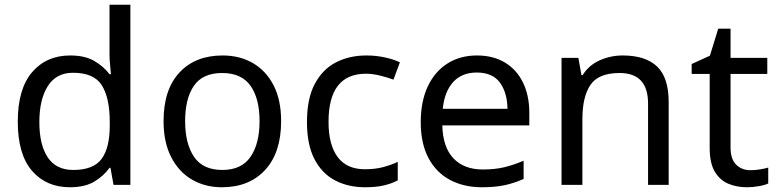

<svg xmlns="http://www.w3.org/2000/svg" viewBox="-20 -780 3283 810"><path d="M275 10Q175 10 115 -59.5Q55 -129 55 -267Q55 -405 115.5 -475.5Q176 -546 276 -546Q338 -546 377.5 -523Q417 -500 442 -467H448Q447 -480 444.5 -505.5Q442 -531 442 -546V-760H530V0H459L446 -72H442Q418 -38 378 -14Q338 10 275 10ZM289 -63Q374 -63 408.5 -109.5Q443 -156 443 -250V-266Q443 -366 410 -419.5Q377 -473 288 -473Q217 -473 181.5 -416.5Q146 -360 146 -265Q146 -169 181.5 -116Q217 -63 289 -63Z M1166 -269Q1166 -136 1098.5 -63Q1031 10 916 10Q845 10 789.5 -22.5Q734 -55 702 -117.5Q670 -180 670 -269Q670 -402 737 -474Q804 -546 919 -546Q992 -546 1047.5 -513.5Q1103 -481 1134.5 -419.5Q1166 -358 1166 -269ZM761 -269Q761 -174 798.5 -118.5Q836 -63 918 -63Q999 -63 1037 -118.5Q1075 -174 1075 -269Q1075 -364 1037 -418Q999 -472 917 -472Q835 -472 798 -418Q761 -364 761 -269Z M1520 10Q1449 10 1393.5 -19Q1338 -48 1306.5 -109Q1275 -170 1275 -265Q1275 -364 1308 -426Q1341 -488 1397.5 -517Q1454 -546 1526 -546Q1567 -546 1605 -537.5Q1643 -529 1667 -517L1640 -444Q1616 -453 1584 -461Q1552 -469 1524 -469Q1366 -469 1366 -266Q1366 -169 1404.5 -117.5Q1443 -66 1519 -66Q1563 -66 1596.5 -75Q1630 -84 1658 -97V-19Q1631 -5 1598.5 2.5Q1566 10 1520 10Z M1992 -546Q2061 -546 2110.5 -516Q2160 -486 2186.5 -431.5Q2213 -377 2213 -304V-251H1846Q1848 -160 1892.5 -112.5Q1937 -65 2017 -65Q2068 -65 2107.5 -74.5Q2147 -84 2189 -102V-25Q2148 -7 2108 1.5Q2068 10 2013 10Q1937 10 1878.5 -21Q1820 -52 1787.5 -113.5Q1755 -175 1755 -264Q1755 -352 1784.5 -415Q1814 -478 1867.5 -512Q1921 -546 1992 -546ZM1991 -474Q1928 -474 1891.5 -433.5Q1855 -393 1848 -321H2121Q2120 -389 2089 -431.5Q2058 -474 1991 -474Z M2607 -546Q2703 -546 2752 -499.5Q2801 -453 2801 -349V0H2714V-343Q2714 -472 2594 -472Q2505 -472 2471 -422Q2437 -372 2437 -278V0H2349V-536H2420L2433 -463H2438Q2464 -505 2510 -525.5Q2556 -546 2607 -546Z M3146 -62Q3166 -62 3187 -65.5Q3208 -69 3221 -73V-6Q3207 1 3181 5.5Q3155 10 3131 10Q3089 10 3053.5 -4.5Q3018 -19 2996 -55Q2974 -91 2974 -156V-468H2898V-510L2975 -545L3010 -659H3062V-536H3217V-468H3062V-158Q3062 -109 3085.5 -85.5Q3109 -62 3146 -62Z"/></svg>

Font: Noto Sans Chakma
Style: Regular
Weight: 400
Designer: Zachary Quinn Scheuren - Monotype Design Team
Foundry: Monotype Imaging Inc.
Version: Version 2.003; ttfautohint (v1.8.4.7-5d5b)